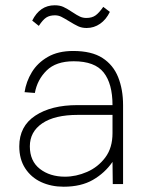

<svg xmlns="http://www.w3.org/2000/svg" viewBox="-20 -697 579 727"><path d="M127 -599 102 -619Q131 -677 187 -677Q206 -677 219.5 -671Q233 -665 254 -651Q272 -639 283 -634Q294 -629 307 -629Q328 -629 341.5 -638.5Q355 -648 371 -671L396 -652Q382 -623 359 -607Q336 -591 308 -591Q290 -591 276 -597.5Q262 -604 241 -617Q223 -628 212 -633.5Q201 -639 188 -639Q168 -639 155 -630.5Q142 -622 127 -599ZM221 10Q174 10 136 -7.5Q98 -25 75.5 -59.5Q53 -94 53 -143Q53 -219 113.5 -259Q174 -299 273 -299H406Q406 -380 372.5 -422.5Q339 -465 259 -465Q192 -465 156.5 -430Q121 -395 112 -345L73 -348Q79 -388 100.5 -423.5Q122 -459 161 -481.5Q200 -504 257 -504Q327 -504 368 -477.5Q409 -451 427.5 -404.5Q446 -358 446 -299V0H407L406 -84Q377 -42 332 -16Q287 10 221 10ZM226 -28Q268 -28 309.5 -46Q351 -64 378.5 -100.5Q406 -137 406 -193V-262H275Q187 -262 140 -230Q93 -198 93 -143Q93 -87 131 -57.5Q169 -28 226 -28Z"/></svg>

Font: Haskoy ExtraLight
Style: Regular
Weight: 200
Designer: Ertekin Erdin
Foundry: Ertekin Erdin
Version: Version 2.000; ttfautohint (v1.8.4.7-5d5b)